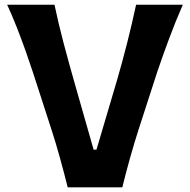

<svg xmlns="http://www.w3.org/2000/svg" viewBox="-20 -804 815 824"><path d="M270.5 0Q255.9 -59.1 237.5 -125.5Q219.2 -191.9 200.7 -248.5L121.1 -494.1Q107.4 -536.1 89.6 -586.2Q71.8 -636.2 51.8 -687.3Q31.7 -738.3 10.7 -783.7H213.9Q230 -706.1 252.9 -619.4Q275.9 -532.7 297.9 -455.6L381.8 -161.6H394L481.4 -457Q504.4 -535.6 525.9 -620.6Q547.4 -705.6 564 -783.7H764.6Q734.9 -716.3 705.6 -637.7Q676.3 -559.1 654.8 -495.1L574.7 -248Q556.2 -190.4 537.8 -125Q519.5 -59.6 504.9 0Z"/></svg>

Font: Pinar-FD SemiBold
Style: Regular
Weight: 600
Designer: Amin Abedi
Version: Version 2.000